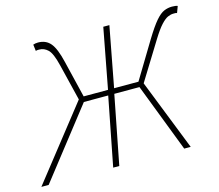

<svg xmlns="http://www.w3.org/2000/svg" viewBox="-130 -791 1043 914"><g transform="rotate(-15 391.0 -334.0)"><path d="M-34 0 246 -356 202 -536Q187 -598 168 -616Q149 -634 126 -634Q122 -634 118 -634Q114 -634 108 -632L104 -664Q109 -666 115.5 -667Q122 -668 128 -668Q167 -668 189.5 -641Q212 -614 228 -546L272 -364H392L448 -660H478L422 -364H542L652 -546Q685 -600 707.5 -626Q730 -652 749 -660Q768 -668 788 -668Q797 -668 804.5 -667Q812 -666 816 -664L804 -632Q800 -634 796 -634Q792 -634 786 -634Q773 -634 758.5 -627.5Q744 -621 725 -600.5Q706 -580 680 -538L564 -350L702 0H670L540 -338H416L350 0H320L386 -338H266L2 0Z"/></g></svg>

Font: Source Sans 3 ExtraLight
Style: Italic
Weight: 250
Italic angle: -11°
Designer: Paul D. Hunt
Foundry: Adobe
Version: Version 3.046;hotconv 1.0.118;makeotfexe 2.5.65603